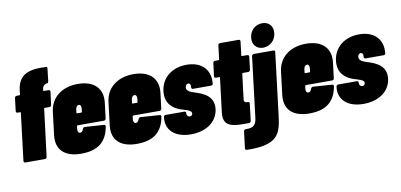

<svg xmlns="http://www.w3.org/2000/svg" viewBox="-83 -1014 3100 1485"><g transform="rotate(-10 1467.0 -271.0)"><path d="M318 -520H281C278 -520 277 -522 277 -525L279 -539C281 -557 295 -572 319 -575C324 -575 326 -581 328 -590L339 -685C340 -694 338 -700 334 -700C197 -707 114 -683 98 -556L95 -525C94 -522 92 -520 89 -520H69C60 -520 53 -514 52 -505L40 -405C39 -396 44 -390 53 -390H73C76 -390 78 -388 77 -385L32 -15C31 -6 36 0 45 0H198C207 0 213 -6 214 -15L260 -385C260 -388 262 -390 265 -390H302C311 -390 317 -396 318 -405L331 -505C332 -514 327 -520 318 -520Z M715 -228 730 -350C743 -456 679 -528 549 -528C419 -528 335 -456 322 -350L300 -170C286 -57 353 8 483 8C614 8 684 -48 705 -165C707 -175 702 -180 693 -181L546 -191C537 -192 532 -187 528 -178C524 -165 516 -153 503 -153C489 -153 482 -166 484 -185L487 -208C487 -211 490 -213 492 -213H699C708 -213 714 -219 715 -228ZM529 -367C541 -367 549 -354 546 -335L543 -310C543 -307 541 -305 538 -305H504C501 -305 499 -307 500 -310L503 -335C505 -354 515 -367 529 -367Z M1152 -228 1167 -350C1180 -456 1116 -528 986 -528C856 -528 772 -456 759 -350L737 -170C723 -57 790 8 920 8C1051 8 1121 -48 1142 -165C1144 -175 1139 -180 1130 -181L983 -191C974 -192 969 -187 965 -178C961 -165 953 -153 940 -153C926 -153 919 -166 921 -185L924 -208C924 -211 927 -213 929 -213H1136C1145 -213 1151 -219 1152 -228ZM966 -367C978 -367 986 -354 983 -335L980 -310C980 -307 978 -305 975 -305H941C938 -305 936 -307 937 -310L940 -335C942 -354 952 -367 966 -367Z M1345 8C1464 8 1552 -52 1565 -151C1577 -253 1495 -285 1428 -306C1403 -314 1363 -327 1367 -357C1368 -368 1376 -383 1390 -383C1402 -383 1411 -374 1408 -357V-351C1407 -342 1412 -336 1420 -336H1561C1570 -336 1576 -340 1577 -346C1590 -455 1523 -528 1403 -528C1290 -528 1205 -463 1192 -358C1180 -258 1245 -215 1297 -197C1337 -183 1384 -177 1381 -149C1380 -138 1372 -130 1360 -130C1349 -130 1333 -139 1336 -161C1337 -169 1332 -174 1323 -174H1177C1169 -174 1162 -168 1161 -159V-156C1149 -58 1221 8 1345 8Z M1880 -405 1892 -505C1893 -514 1888 -520 1879 -520H1837C1834 -520 1833 -522 1833 -525L1846 -633C1847 -642 1842 -648 1834 -648H1688C1679 -648 1673 -642 1672 -633L1659 -525C1658 -522 1656 -520 1653 -520H1626C1617 -520 1611 -514 1610 -505L1597 -405C1596 -396 1601 -390 1610 -390H1637C1640 -390 1642 -388 1641 -385L1608 -116C1596 -17 1659 0 1754 0H1801C1809 0 1816 -6 1817 -15L1833 -147C1834 -156 1829 -162 1821 -162H1819C1801 -161 1789 -166 1792 -192L1816 -385C1816 -388 1818 -390 1821 -390H1863C1872 -390 1878 -396 1880 -405Z M2011 -555C2064 -555 2108 -595 2114 -649C2121 -705 2088 -743 2035 -743C1981 -743 1939 -705 1932 -649C1925 -595 1958 -555 2011 -555ZM1750 201C2004 207 2020 117 2038 -29L2096 -505C2098 -514 2093 -520 2084 -520H1931C1922 -520 1915 -514 1914 -505L1856 -29C1850 16 1834 45 1770 42C1760 42 1753 47 1752 57L1736 186C1735 195 1739 201 1750 201Z M2507 -228 2522 -350C2535 -456 2471 -528 2341 -528C2211 -528 2127 -456 2114 -350L2092 -170C2078 -57 2145 8 2275 8C2406 8 2476 -48 2497 -165C2499 -175 2494 -180 2485 -181L2338 -191C2329 -192 2324 -187 2320 -178C2316 -165 2308 -153 2295 -153C2281 -153 2274 -166 2276 -185L2279 -208C2279 -211 2282 -213 2284 -213H2491C2500 -213 2506 -219 2507 -228ZM2321 -367C2333 -367 2341 -354 2338 -335L2335 -310C2335 -307 2333 -305 2330 -305H2296C2293 -305 2291 -307 2292 -310L2295 -335C2297 -354 2307 -367 2321 -367Z M2700 8C2819 8 2907 -52 2920 -151C2932 -253 2850 -285 2783 -306C2758 -314 2718 -327 2722 -357C2723 -368 2731 -383 2745 -383C2757 -383 2766 -374 2763 -357V-351C2762 -342 2767 -336 2775 -336H2916C2925 -336 2931 -340 2932 -346C2945 -455 2878 -528 2758 -528C2645 -528 2560 -463 2547 -358C2535 -258 2600 -215 2652 -197C2692 -183 2739 -177 2736 -149C2735 -138 2727 -130 2715 -130C2704 -130 2688 -139 2691 -161C2692 -169 2687 -174 2678 -174H2532C2524 -174 2517 -168 2516 -159V-156C2504 -58 2576 8 2700 8Z"/></g></svg>

Font: Barlow Condensed Black
Style: Italic
Weight: 900
Width: 3
Italic angle: -7°
Designer: Jeremy Tribby
Foundry: Tribby Type
Version: Version 1.422;hotconv 1.0.109;makeotfexe 2.5.65596